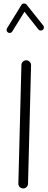

<svg xmlns="http://www.w3.org/2000/svg" viewBox="-20 -1030 272 1077"><path d="M109.4 26.9H110.8C124.5 26.9 136.7 15.6 137.2 0.5L154.3 -664.1C154.3 -679.2 142.6 -691.4 127.4 -691.9C112.3 -691.9 100.1 -680.2 100.1 -665L83 -0.5V1C83 14.6 94.2 26.9 109.4 26.9ZM24.9 -847.7C27.8 -846.2 30.8 -845.2 33.7 -845.2C37.1 -845.2 44.4 -845.7 48.8 -853.5L117.2 -963.9L195.3 -865.2C201.2 -857.9 208 -858.9 210 -858.9C213.9 -858.9 217.3 -859.9 219.7 -862.3C227.1 -868.2 226.1 -875 226.1 -877C226.1 -880.9 225.1 -884.3 222.7 -886.7L128.9 -1004.4C123 -1011.7 114.3 -1010.3 114.3 -1010.3C107.9 -1010.3 103.5 -1007.8 100.6 -1002.9L19.5 -871.6C18.1 -868.7 17.1 -865.7 17.1 -862.3C17.1 -859.9 17.1 -853 24.9 -847.7Z"/></svg>

Font: Mikhak Light
Style: Regular
Weight: 300
Designer: Amin Abedi
Version: Version 3.2